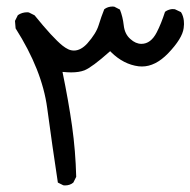

<svg xmlns="http://www.w3.org/2000/svg" viewBox="-20 -396 583 588"><path d="M178.7 171.9Q194.3 171.9 204.6 163.1L213.4 145.5Q211.4 66.4 200.7 -9.8Q189.9 -85.9 171.4 -175.8Q188 -174.3 197.8 -174.3Q222.2 -174.3 238.8 -180.7Q262.2 -190.4 314.5 -236.8L317.4 -239.3L320.3 -236.3Q358.4 -198.7 404.8 -192.9Q409.7 -192.4 415 -192.4Q455.6 -192.4 494.6 -232.4Q538.6 -278.3 542.5 -310.1Q543.5 -317.4 543.5 -322Q543.5 -326.7 543 -332.5Q542.5 -338.4 540.3 -345.7Q538.1 -353 534.2 -358.9L515.6 -367.7Q512.7 -368.2 508.3 -368.2Q503.9 -368.2 497.6 -366.2Q491.2 -364.3 485.4 -359.9Q473.6 -323.2 460 -296.9Q441.9 -261.7 413.1 -261.7Q395.5 -261.7 379.4 -276.4Q361.8 -291.5 358.9 -318.8Q356 -344.7 347.2 -366.7L330.1 -375.5Q327.6 -376 325.2 -376Q310.1 -376 299.3 -367.7Q290 -344.7 282.2 -319.1Q274.4 -293.5 247.6 -263.2Q227.5 -241.2 206.5 -241.2Q197.3 -241.2 189 -245.1Q180.7 -249 171.4 -256.3Q141.6 -280.3 85.9 -349.1L68.4 -357.9Q65.9 -358.4 63.5 -358.4Q47.4 -358.4 34.7 -349.6L25.9 -332L27.8 -309.1Q108.9 -181.6 124.5 -65.4Q140.1 50.8 157.2 163.1L173.8 171.4Q176.3 171.9 178.7 171.9Z"/></svg>

Font: Bakudai
Style: Light
Weight: 300
Version: Version 1.48